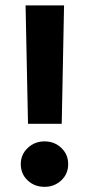

<svg xmlns="http://www.w3.org/2000/svg" viewBox="-20 -707 336 726"><path d="M76.7 -686.5H222.2L213.4 -238.8H85.9ZM58.6 -86.4Q58.6 -123 85 -147.7Q111.3 -172.4 148.4 -172.4Q186 -172.4 211.9 -147.7Q237.8 -123 237.8 -86.4Q237.8 -49.3 211.7 -24.9Q185.5 -0.5 148.4 -0.5Q110.4 -0.5 84.5 -24.9Q58.6 -49.3 58.6 -86.4Z"/></svg>

Font: Vazirmatn UI ExtraBold
Style: Regular
Weight: 800
Designer: Saber Rastikerdar
Foundry: Saber Rastikerdar
Version: Version 33.003